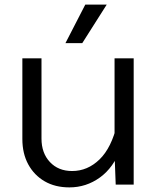

<svg xmlns="http://www.w3.org/2000/svg" viewBox="-20 -801 690 833"><path d="M160 -548V-200Q160 -137 196.5 -98Q233 -59 293 -59Q360 -59 412 -109.5Q464 -160 488 -263L503 -156Q473 -74 413.5 -31Q354 12 281 12Q219 12 173.5 -14.5Q128 -41 102.5 -88Q77 -135 77 -198V-548ZM560 -548V0H482L477 -132V-548ZM264 -614 350 -781H443L337 -614Z"/></svg>

Font: Azeret Mono Light
Style: Regular
Weight: 300
Designer: Martin Vácha
Foundry: Displaay
Version: Version 1.002